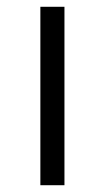

<svg xmlns="http://www.w3.org/2000/svg" viewBox="-20 -546 309 566"><path d="M99 0V-526H170V0Z"/></svg>

Font: Montserrat Alternates
Style: Regular
Weight: 400
Designer: Julieta Ulanovsky
Foundry: Julieta Ulanovsky
Version: Version 7.200;PS 007.200;hotconv 1.0.88;makeotf.lib2.5.64775